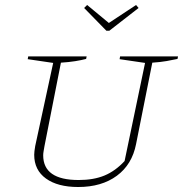

<svg xmlns="http://www.w3.org/2000/svg" viewBox="-20 -742 733 769"><path d="M293 7Q211 7 164 -27Q117 -61 117 -122Q117 -134 121 -157L193 -490L91 -505L93 -516H327L325 -506Q306 -501 281 -497Q256 -493 224 -491L158 -156Q156 -144 154.5 -135.5Q153 -127 153 -120Q153 -21 295 -21Q355 -21 398.5 -39Q442 -57 479 -97L561 -490L459 -505L461 -516H693L691 -506Q673 -502 647.5 -497.5Q622 -493 590 -491L525 -165Q509 -83 448 -38Q387 7 293 7ZM406 -619 317 -710 329 -722 416 -650 525 -722 535 -710 418 -619Z"/></svg>

Font: Piazzolla SC Thin
Style: Italic
Weight: 100
Italic angle: -11.3°
Designer: Juan Pablo del Peral
Foundry: Huerta Tipografica
Version: Version 1.330